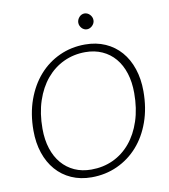

<svg xmlns="http://www.w3.org/2000/svg" viewBox="-95 -964 926 1052"><g transform="rotate(-10 368.0 -438.5)"><path d="M59.5 0ZM690.5 -408Q690.5 -314.5 663.2 -238Q636 -161.5 587.5 -107Q539 -52.5 473 -22.5Q407 7.5 330 7.5Q268 7.5 218 -14.8Q168 -37 132.8 -77.5Q97.5 -118 78.5 -174.5Q59.5 -231 59.5 -299.5Q59.5 -392.5 87 -469.2Q114.5 -546 162.8 -600.8Q211 -655.5 276.8 -685.5Q342.5 -715.5 419 -715.5Q481.5 -715.5 531.8 -693.2Q582 -671 617.2 -630.5Q652.5 -590 671.5 -533.2Q690.5 -476.5 690.5 -408ZM639 -407Q639 -468.5 623.2 -517.8Q607.5 -567 578 -601.8Q548.5 -636.5 506.8 -655.2Q465 -674 413.5 -674Q348.5 -674 293 -648Q237.5 -622 196.8 -573.5Q156 -525 133 -456Q110 -387 110 -301Q110 -239.5 126 -190.2Q142 -141 171.5 -106.5Q201 -72 242.5 -53.2Q284 -34.5 335.5 -34.5Q401.5 -34.5 457 -60.2Q512.5 -86 553 -134.5Q593.5 -183 616.2 -251.8Q639 -320.5 639 -407ZM488.5 -839Q488.5 -830 484.8 -822.2Q481 -814.5 475 -808.5Q469 -802.5 461.2 -799Q453.5 -795.5 445.5 -795.5Q437 -795.5 429.5 -799Q422 -802.5 416.5 -808.5Q411 -814.5 407.5 -822.2Q404 -830 404 -839Q404 -848 407.5 -856Q411 -864 416.8 -870.2Q422.5 -876.5 430 -880Q437.5 -883.5 446 -883.5Q454 -883.5 461.8 -880Q469.5 -876.5 475.5 -870.2Q481.5 -864 485 -856Q488.5 -848 488.5 -839Z"/></g></svg>

Font: Lato Light
Style: Italic
Weight: 300
Italic angle: -7°
Designer: Lukasz Dziedzic
Foundry: tyPoland Lukasz Dziedzic
Version: Version 2.007; 2014-02-27